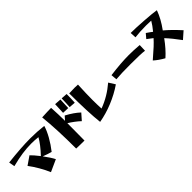

<svg xmlns="http://www.w3.org/2000/svg" viewBox="251 -2068 3410 3410"><g transform="rotate(-45 1956.0 -363.0)"><path d="M529 -274Q618 -155 659 -74L434 28Q396 -63 336.5 -165.5Q277 -268 218 -345L376 -454Q427 -406 509 -301Q577 -372 631 -442Q685 -512 716 -569Q632 -579 545 -579Q434 -579 316 -562Q198 -545 50 -507L30 -618Q374 -657 599 -657Q770 -657 931 -637Q904 -545 841 -432.5Q778 -320 697 -218Q623 -237 529 -274Z M1011 -770Q1157 -778 1243 -778Q1248 -707 1251.5 -606.5Q1255 -506 1255 -440L1318 -511Q1472 -429 1564 -341Q1515 -283 1462 -225Q1423 -263 1362.5 -308.5Q1302 -354 1255 -381Q1255 -41 1252 52Q1200 52 1143 51Q1086 50 1047 48Q1047 -434 1011 -770ZM1331 -565 1340 -774 1465 -766 1456 -560ZM1495 -765 1612 -757Q1612 -639 1605 -545L1486 -554Q1489 -599 1491.5 -661.5Q1494 -724 1495 -765Z M1652 -732Q1713 -736 1791 -736Q1851 -736 1873 -733Q1862 -510 1862 -359Q1862 -243 1868 -136Q2090 -218 2277 -379L2352 -260Q2203 -158 2028.5 -86.5Q1854 -15 1683 14Q1652 -255 1652 -732Z M2792 -329Q2669 -329 2586 -326.5Q2503 -324 2422 -317L2412 -430Q2690 -466 2880 -466Q2997 -466 3145 -454L3140 -316Q3058 -329 2792 -329Z M3115 -96Q3232 -196 3297 -256.5Q3362 -317 3406 -367Q3347 -415 3302 -446L3372 -529Q3448 -478 3479 -452Q3552 -540 3596 -616Q3543 -620 3469 -620Q3311 -620 3189 -604L3183 -719Q3302 -719 3511 -704.5Q3720 -690 3798 -676Q3768 -593 3724.5 -513.5Q3681 -434 3618 -348Q3732 -253 3882 -89L3750 27Q3637 -128 3539 -233Q3423 -72 3302 35Q3191 -27 3115 -96Z"/></g></svg>

Font: Otomanopee One
Style: Regular
Weight: 400
Designer: Das Ende der Wildnis
Foundry: Gutenberg Labo
Version: Version 3.005